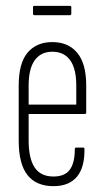

<svg xmlns="http://www.w3.org/2000/svg" viewBox="-20 -631 356 657"><path d="M163 6Q104 6 74 -32Q44 -70 44 -150V-338Q44 -415 74.5 -451Q105 -487 159 -487Q214 -487 244.5 -450Q275 -413 275 -339V-246Q275 -241 270 -241H78V-151Q78 -89 98.5 -58Q119 -27 163 -27Q202 -27 219 -50.5Q236 -74 236 -120Q236 -126 240 -126H265Q269 -126 269 -121Q270 -58 243 -26Q216 6 163 6ZM78 -273H241V-338Q241 -396 220 -425Q199 -454 159 -454Q120 -454 99 -425Q78 -396 78 -338ZM98 -579Q93 -579 93 -584V-607Q93 -611 98 -611H219Q224 -611 224 -607V-584Q224 -579 219 -579Z"/></svg>

Font: Sofia Sans Extra Condensed ExtraLight
Style: Regular
Weight: 250
Designer: Botio Nikoltchev, Ani Petrova
Foundry: lettersoup
Version: Version 4.101